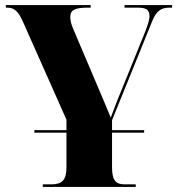

<svg xmlns="http://www.w3.org/2000/svg" viewBox="-20 -734 697 754"><path d="M148 0H513V-10H470C436 -10 420 -24 420 -76V-213H546V-223H420V-262L577 -649C594 -692 613 -704 646 -704H656V-714H469V-704H519C554 -704 567 -696 567 -671C567 -657 562 -641 550 -609L440 -338C432 -318 423 -293 415 -272C395 -319 388 -338 374 -370L269 -617C259 -640 256 -653 256 -667C256 -695 274 -704 326 -704H336V-714H3V-704H8C35 -704 51 -691 69 -651L241 -264V-223H115V-213H241V-78C241 -25 223 -10 180 -10H148Z"/></svg>

Font: Noto Serif Display Condensed Black
Style: Regular
Weight: 900
Width: 3
Designer: Monotype Design Team
Foundry: Monotype Imaging Inc.
Version: Version 2.009